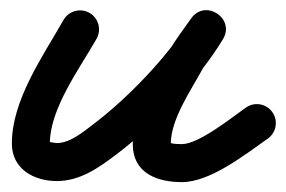

<svg xmlns="http://www.w3.org/2000/svg" viewBox="-20 -320 565 379"><path d="M105.4 -280.6C105.4 -280.6 105.4 -280.6 105.4 -280.6C64 -207.9 3.4 -122.3 3.4 -36.7C3.4 13.8 47.2 37.4 92.2 37.4C137.9 37.4 174.8 11.3 209.6 -15.1C284.7 -71.9 371.7 -162.3 420.1 -242.6C432.5 -263.2 423.8 -283.3 408.5 -293.3C393.2 -303.4 371.3 -303.3 357.4 -283.7C342.8 -263 327 -242.6 314.4 -220.6C314.4 -220.6 314.3 -220.4 314.2 -220.2C314.1 -220 314 -219.8 314 -219.8C283.7 -163.8 242.1 -100.7 242.1 -35.4C242.1 21.6 289.9 39.5 339 39.5C395.3 39.5 464.1 -15.2 508.5 -46.3C525.5 -58.2 529.6 -81.5 517.7 -98.5C505.8 -115.5 482.5 -119.6 465.5 -107.7C465.5 -107.7 465.5 -107.7 465.5 -107.7C438.4 -88.7 372.6 -35.5 339 -35.5C331.3 -35.5 323 -35.7 315.6 -37.9C311 -39.2 317.1 -31.2 317.1 -35.4C317.1 -85.1 356.5 -140.7 380 -184.2C380 -184.2 379.9 -184 379.8 -183.8C379.7 -183.6 379.6 -183.4 379.6 -183.4C390.9 -203.2 405.4 -221.7 418.6 -240.3C432.5 -259.9 423 -280.5 407 -291C391 -301.5 368.3 -302 355.9 -281.4C312.3 -209.1 231.8 -125.9 164.4 -74.9C144.6 -59.9 118.5 -37.6 92.2 -37.6C88.2 -37.6 75.9 -40.6 76.9 -39.4C77.4 -38.7 78.4 -35.8 78.4 -36.7C78.4 -105.6 136.7 -183.9 170.6 -243.4C180.8 -261.4 174.6 -284.3 156.6 -294.6C138.6 -304.8 115.7 -298.6 105.4 -280.6Z"/></svg>

Font: FRB American Cursive Extrabold
Style: Bold Italic
Weight: 800
Italic angle: -25°
Version: Version 2.0;Modular Font Editor K font №1